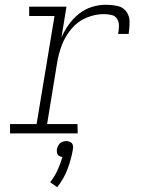

<svg xmlns="http://www.w3.org/2000/svg" viewBox="-20 -558 616 803"><path d="M22 0H305L304 -39H177L219 -296Q225 -333 238.5 -369Q252 -405 278 -436.5Q304 -468 340.5 -483.5Q377 -499 414 -499Q430 -499 446 -495.5Q462 -492 470 -478.5Q478 -465 477.5 -449Q477 -433 474 -416H518Q522 -441 522 -466Q522 -491 508.5 -509.5Q495 -528 471 -533Q447 -538 422 -538Q393 -538 364 -529Q335 -520 310 -500Q285 -480 267 -454.5Q249 -429 237 -401L258 -530H102V-491H208L133 -39H22ZM219 225Q247 190 262.5 149Q278 108 285 66Q287 57 284.5 48.5Q282 40 274 36Q266 32 257 32Q248 32 239 36Q230 40 225 48.5Q220 57 218 66Q217 74 218.5 81.5Q220 89 226.5 93.5Q233 98 241 99Q233 127 220.5 154Q208 181 190 204Z"/></svg>

Font: Iosevka Sparkle XLtObl
Style: Regular
Weight: 200
Italic angle: -9°
Designer: Belleve Invis
Foundry: Belleve Invis
Version: Version 4.5.0; ttfautohint (v1.8.3)